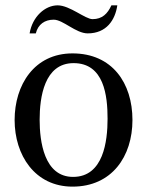

<svg xmlns="http://www.w3.org/2000/svg" viewBox="-20 -677 540 712"><path d="M34.2 -231.9C34.2 -102.1 108.9 15.1 249 15.1C395 15.1 471.2 -97.2 471.2 -231.9C471.2 -369.1 396 -479 249 -479C106.9 -479 34.2 -361.8 34.2 -231.9ZM127 -232.9C127 -315.9 144 -442.9 252.9 -442.9C366.2 -442.9 378.9 -321.8 378.9 -236.8C378.9 -153.8 363.8 -21 251 -21C143.1 -21 127 -153.8 127 -232.9ZM89.8 -553.2C90.8 -553.2 111.8 -553.2 112.8 -553.2C121.1 -586.9 146 -604 179.2 -604C213.9 -604 261.2 -553.2 305.2 -553.2C375 -553.2 407.2 -603 415 -657.2H393.1C378.9 -626 358.9 -606 323.2 -606C295.9 -606 238.8 -657.2 193.8 -657.2C147 -657.2 100.1 -615.2 89.8 -553.2Z"/></svg>

Font: MusGlyphs-Text
Style: Regular
Weight: 400
Version: Version 2.1.1